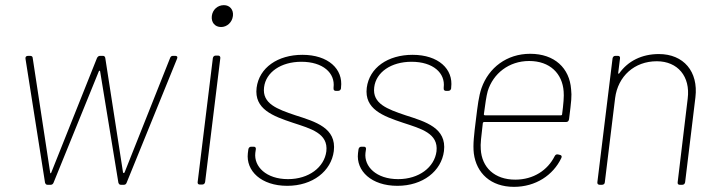

<svg xmlns="http://www.w3.org/2000/svg" viewBox="-20 -718 2782 746"><path d="M165 0H177C182 0 186 -3 188 -8L364 -441C365 -444 369 -444 369 -441L440 -8C442 -3 444 0 450 0H461C467 0 470 -3 472 -8L668 -490C671 -497 668 -501 661 -501H652C646 -501 643 -498 641 -493L464 -48C462 -45 459 -45 458 -48L389 -493C388 -498 385 -501 380 -501H369C363 -501 360 -498 357 -493L179 -47C178 -44 175 -44 175 -47L107 -493C107 -498 103 -501 97 -501H89C82 -501 78 -497 79 -490L155 -8C157 -3 159 0 165 0Z M839 -613C862 -613 882 -631 885 -656C888 -680 873 -698 850 -698C825 -698 806 -680 803 -656C800 -631 815 -613 839 -613ZM756 -1H766C772 -1 776 -5 777 -11L836 -492C837 -498 833 -502 828 -502H818C812 -502 808 -498 807 -492L748 -11C747 -5 750 -1 756 -1Z M1096 4C1195 4 1267 -53 1277 -131C1288 -221 1206 -245 1128 -270C1057 -294 998 -315 1006 -379C1013 -437 1071 -478 1151 -478C1235 -478 1283 -434 1276 -378V-375C1275 -369 1279 -365 1284 -365H1294C1300 -365 1304 -369 1305 -375V-378C1314 -450 1255 -505 1155 -505C1059 -505 987 -455 977 -377C967 -294 1040 -267 1118 -241C1188 -218 1256 -200 1248 -130C1240 -68 1180 -22 1099 -22C1014 -22 966 -71 972 -124L974 -138C975 -144 972 -148 966 -148H956C950 -148 946 -144 945 -138L943 -123C935 -54 995 4 1096 4Z M1524 4C1623 4 1695 -53 1705 -131C1716 -221 1634 -245 1556 -270C1485 -294 1426 -315 1434 -379C1441 -437 1499 -478 1579 -478C1663 -478 1711 -434 1704 -378V-375C1703 -369 1707 -365 1712 -365H1722C1728 -365 1732 -369 1733 -375V-378C1742 -450 1683 -505 1583 -505C1487 -505 1415 -455 1405 -377C1395 -294 1468 -267 1546 -241C1616 -218 1684 -200 1676 -130C1668 -68 1608 -22 1527 -22C1442 -22 1394 -71 1400 -124L1402 -138C1403 -144 1400 -148 1394 -148H1384C1378 -148 1374 -144 1373 -138L1371 -123C1363 -54 1423 4 1524 4Z M1982 -20C1901 -20 1852 -68 1848 -138C1846 -156 1850 -190 1856 -240C1857 -243 1859 -244 1861 -244H2180C2186 -244 2190 -248 2191 -255C2200 -327 2202 -344 2199 -371C2193 -453 2135 -509 2040 -509C1949 -509 1879 -455 1851 -376C1840 -344 1836 -309 1829 -252C1822 -196 1817 -156 1821 -122C1831 -45 1887 8 1977 8C2061 8 2129 -37 2161 -104C2164 -110 2162 -115 2156 -116L2148 -118C2142 -119 2138 -117 2135 -111C2108 -57 2053 -20 1982 -20ZM2036 -481C2117 -481 2165 -432 2170 -363C2172 -346 2169 -311 2164 -274C2164 -271 2162 -270 2160 -270H1864C1862 -270 1860 -271 1860 -274C1865 -313 1870 -346 1875 -364C1896 -432 1957 -481 2036 -481Z M2540 -508C2474 -508 2420 -481 2386 -433C2384 -430 2382 -431 2382 -435L2389 -491C2390 -497 2387 -501 2381 -501H2371C2365 -501 2361 -497 2360 -491L2301 -10C2300 -4 2304 0 2310 0H2319C2325 0 2330 -4 2330 -10L2370 -337C2381 -422 2445 -480 2532 -480C2613 -480 2663 -421 2652 -335L2613 -10C2612 -4 2615 0 2621 0H2631C2637 0 2641 -4 2642 -10L2682 -340C2694 -440 2636 -508 2540 -508Z"/></svg>

Font: Barlow Thin
Style: Italic
Weight: 250
Italic angle: -7°
Designer: Jeremy Tribby
Foundry: Tribby Type
Version: Version 1.422;hotconv 1.0.109;makeotfexe 2.5.65596